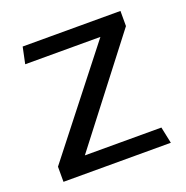

<svg xmlns="http://www.w3.org/2000/svg" viewBox="-97 -586 658 679"><g transform="rotate(-20 232.0 -246.5)"><path d="M30 3H434L421 -59H133L426 -439V-496H58L45 -434H328L30 -54Z"/></g></svg>

Font: All Genders v4 Light
Style: Regular
Weight: 300
Designer: Rassam Alawdi
Foundry: Rassam Art
Version: Version 3.100;FEAKit 1.0